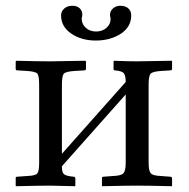

<svg xmlns="http://www.w3.org/2000/svg" viewBox="-20 -641 651 663"><path d="M433.1 -587.9Q433.1 -547.9 397 -524.4Q360.8 -501 311 -501Q261.2 -501 226.1 -524.9Q190.9 -548.8 190.9 -587.9Q190.9 -602.1 201.9 -611.6Q212.9 -621.1 230 -621.1Q246.1 -621.1 255.1 -612.5Q264.2 -604 264.2 -590.8Q264.2 -585.9 263.2 -583Q262.2 -580.1 262.2 -575.2Q262.2 -558.1 276.1 -545.2Q290 -532.2 312 -532.2Q333 -532.2 347.4 -544.7Q361.8 -557.1 361.8 -574.2Q361.8 -580.1 360.8 -583Q359.9 -585 359.9 -589.8Q359.9 -603 370.4 -612.1Q380.9 -621.1 395 -621.1Q413.1 -621.1 423.1 -612.1Q433.1 -603 433.1 -587.9ZM152.8 -429.2 273.9 -431.2 276.9 -429.2V-403.8Q276.9 -397.9 270 -397.9L237.8 -396Q207 -394 200.4 -386.5Q193.8 -378.9 193.8 -348.1V-109.9L414.1 -357.9Q414.1 -378.9 408 -387.5Q401.9 -396 377 -397.9Q372.1 -397.9 372.1 -402.8V-429.2L374 -431.2Q421.9 -429.2 452.1 -429.2L573.2 -431.2L574.2 -429.2V-403.8Q574.2 -397.9 567.9 -397.9L536.1 -396Q507.3 -394 500.2 -386.5Q493.2 -378.9 493.2 -348.1V-79.1Q493.2 -51.3 500.5 -42.7Q507.8 -34.2 536.1 -33.2L567.9 -30.8Q573.7 -30.8 574.2 -24.9V0L573.2 2Q487.3 0 452.1 0Q419.9 0 334 2L332 0V-25.9Q332 -30.8 336.9 -30.8L370.1 -33.2Q398.9 -34.2 406.5 -43Q414.1 -51.8 414.1 -79.1V-314.9L193.8 -66.9V-64.9Q193.8 -45.9 200.9 -39.6Q208 -33.2 233.9 -30.8Q239.7 -30.8 240.2 -24.9V0L238.8 2L152.8 0Q120.6 0 35.2 2L34.2 0V-25.9Q34.2 -30.8 39.1 -30.8L73.2 -33.2Q102.1 -34.2 108.6 -42Q115.2 -49.8 115.2 -77.1V-347.2Q115.2 -379.4 109.1 -386.7Q103 -394 73.2 -396L41 -397.9Q34.2 -397.9 34.2 -402.8V-429.2L37.1 -431.2Q107.9 -429.2 152.8 -429.2Z"/></svg>

Font: Linux Libertine Capitals
Style: Small Caps
Weight: 400
Designer: Philipp H. Poll
Foundry: Philipp H. Poll
Version: Version 5.1.3